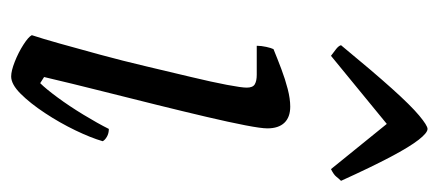

<svg xmlns="http://www.w3.org/2000/svg" viewBox="-241 -545 786 344"><g transform="rotate(90 152.0 -373.0)"><path d="M117 0Q107 0 90.5 -6.5Q74 -13 60 -22Q46 -31 43 -37Q49 -55 58 -87Q67 -119 78 -159.5Q89 -200 99 -242.5Q109 -285 118 -322.5Q127 -360 132 -386.5Q137 -413 137 -422Q137 -433 131 -436.5Q125 -440 114 -440H62Q62 -448 64 -457Q66 -466 68 -470Q85 -477 103.5 -484Q122 -491 139.5 -495.5Q157 -500 171 -500Q190 -500 200 -489.5Q210 -479 210 -459Q210 -448 204.5 -419.5Q199 -391 189.5 -350.5Q180 -310 168 -261.5Q156 -213 143 -161.5Q130 -110 118 -59L129 -52Q139 -62 154.5 -83Q170 -104 185.5 -129.5Q201 -155 211 -175Q219 -175 225 -171.5Q231 -168 233 -164Q227 -143 213.5 -115Q200 -87 182.5 -60.5Q165 -34 148 -17Q131 0 117 0ZM80 -573Q73 -578 67.5 -582.5Q62 -587 61 -591Q108 -648 138.5 -682Q169 -716 187 -731Q205 -746 211 -746Q218 -746 230.5 -730Q243 -714 261 -680Q279 -646 304 -591Q300 -587 296.5 -582.5Q293 -578 283 -573L202 -673Z"/></g></svg>

Font: Texturina Medium 12pt Thin
Style: Italic
Weight: 250
Italic angle: -11°
Version: Version 1.002